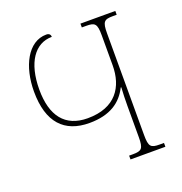

<svg xmlns="http://www.w3.org/2000/svg" viewBox="-130 -834 898 947"><g transform="rotate(-20 319.5 -360.5)"><path d="M395 0H578V-20H555C509 -20 499 -29 499 -90V-624C499 -685 509 -694 555 -694H575V-714H392V-694H415C461 -694 471 -685 471 -624V-467C471 -354 414 -263 267 -263C148 -263 90 -340 90 -477C90 -619 148 -701 237 -701C237 -707 235 -721 215 -721C118 -721 62 -608 62 -477C62 -315 136 -238 267 -238C376 -238 437 -282 471 -350H474C472 -318 471 -285 471 -253V-90C471 -29 461 -20 415 -20H395Z"/></g></svg>

Font: Noto Serif Georgian Thin
Style: Regular
Weight: 100
Designer: Monotype Design Team, Akaki Razmadze
Foundry: Google LLC
Version: Version 2.003